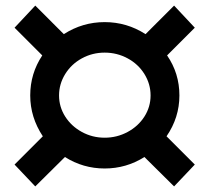

<svg xmlns="http://www.w3.org/2000/svg" viewBox="-20 -661 748 686"><path d="M575 -174 676 -73 602 5 496 -100Q431 -59 354 -59Q277 -59 212 -100L106 5L32 -73L133 -174Q88 -242 88 -320Q88 -398 131 -463L32 -562L106 -641L208 -539Q275 -582 354 -582Q433 -582 500 -539L602 -641L676 -562L577 -463Q621 -399 621 -320Q621 -241 575 -174ZM518 -320Q518 -361 496 -396.5Q474 -432 436 -452.5Q398 -473 354 -473Q310 -473 272.5 -452.5Q235 -432 213 -396.5Q191 -361 191 -320Q191 -279 213 -244.5Q235 -210 272.5 -189.5Q310 -169 354 -169Q398 -169 436 -189.5Q474 -210 496 -244.5Q518 -279 518 -320Z"/></svg>

Font: Montserrat arm2 Medium
Style: Regular
Weight: 500
Designer: Julieta Ulanovsky
Foundry: Julieta Ulanovsky
Version: Version 6.000